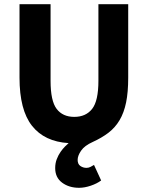

<svg xmlns="http://www.w3.org/2000/svg" viewBox="-20 -672 705 915"><path d="M357 223Q309 223 276 198.5Q243 174 243 129Q243 106 250.5 86.5Q258 67 268.5 52Q279 37 289.5 26.5Q300 16 307 10Q192 3 132.5 -72.5Q73 -148 73 -302V-652H221V-287Q221 -191 250 -153Q279 -115 334 -115Q389 -115 419 -153Q449 -191 449 -287V-652H591V-302Q591 -233 581 -184Q571 -135 550 -99.5Q529 -64 497 -39.5Q465 -15 421 5Q383 22 366.5 46Q350 70 350 90Q350 110 363 119Q376 128 392 128Q402 128 411 123.5Q420 119 428 114L462 188Q442 203 412.5 213Q383 223 357 223Z"/></svg>

Font: Giro Regular
Style: Bold
Weight: 700
Designer: Paul D. Hunt
Foundry: Adobe Systems Incorporated
Version: Version 1.000;PS 1.0;hotconv 1.0.88;makeotf.lib2.5.647800